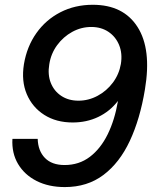

<svg xmlns="http://www.w3.org/2000/svg" viewBox="-20 -759 635 791"><path d="M247.1 11.7Q180.7 11.7 130.9 -13.4Q81.1 -38.6 54.4 -83.5Q27.8 -128.4 31.2 -187H135.3Q136.7 -137.7 165 -108.4Q193.4 -79.1 246.1 -79.1Q305.7 -79.1 350.1 -112.8Q394.5 -146.5 423.6 -205.6Q452.6 -264.6 465.8 -341.8H464.8Q432.1 -299.8 384.5 -277.1Q336.9 -254.4 279.3 -254.4Q211.9 -254.4 162.6 -285.6Q113.3 -316.9 90.3 -371.1Q67.4 -425.3 78.6 -494.6Q90.8 -567.4 129.9 -622.6Q168.9 -677.7 228.8 -708.5Q288.6 -739.3 362.3 -739.3Q488.3 -739.3 546.6 -647.9Q605 -556.6 577.1 -390.6Q557.1 -269 514.9 -178.7Q472.7 -88.4 406.2 -38.3Q339.8 11.7 247.1 11.7ZM303.2 -344.2Q344.7 -344.2 382.1 -364.3Q419.4 -384.3 445.1 -418.7Q470.7 -453.1 478 -495.6Q484.9 -538.6 470.9 -573Q457 -607.4 427 -627.7Q397 -647.9 356 -647.9Q314.5 -647.9 277.6 -627.7Q240.7 -607.4 215.3 -572.8Q189.9 -538.1 183.1 -494.6Q175.8 -451.7 189.2 -417.7Q202.6 -383.8 232.4 -364Q262.2 -344.2 303.2 -344.2Z"/></svg>

Font: Inter Display Medium
Style: Italic
Weight: 500
Italic angle: -9.39999°
Designer: Rasmus Andersson
Foundry: rsms
Version: Version 4.000;git-a52131595